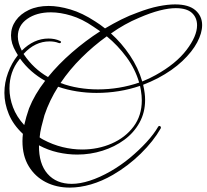

<svg xmlns="http://www.w3.org/2000/svg" viewBox="-35 -780 938 872"><path d="M282 72Q221 72 172.5 47Q124 22 95.5 -25Q67 -72 67 -139Q67 -147 67.5 -155.5Q68 -164 69 -172Q25 -213 5 -261.5Q-15 -310 -15 -358Q-15 -405 1.5 -449.5Q18 -494 45 -528L46 -530L37 -545Q15 -582 15 -619Q15 -656 36.5 -686.5Q58 -717 96.5 -735Q135 -753 186 -753Q231 -753 285 -737Q339 -721 397 -683Q408 -676 419.5 -668Q431 -660 442 -651Q479 -673 516 -691.5Q553 -710 590 -723Q642 -743 684.5 -751.5Q727 -760 760 -760Q822 -760 852.5 -733.5Q883 -707 883 -666Q883 -630 860.5 -587.5Q838 -545 793 -502.5Q748 -460 682 -425Q649 -408 615 -395Q617 -386 619 -376.5Q621 -367 622 -357Q623 -350 623.5 -342Q624 -334 624 -326Q624 -269 598.5 -223Q573 -177 529.5 -145Q486 -113 430.5 -95.5Q375 -78 316 -78Q272 -78 227.5 -88Q183 -98 142 -120Q141 -36 181 9.5Q221 55 291 55Q328 55 373 40.5Q418 26 467 -2Q514 -29 555.5 -63.5Q597 -98 630.5 -134.5Q664 -171 683 -204Q685 -208 689 -208Q692 -208 694.5 -205Q697 -202 695 -197Q662 -139 604.5 -82.5Q547 -26 478 14Q428 43 378 57.5Q328 72 282 72ZM611 -410Q628 -417 643 -424Q658 -431 672 -439Q764 -490 812 -553Q860 -616 860 -665Q860 -700 836.5 -721.5Q813 -743 763 -743Q732 -743 690.5 -732.5Q649 -722 596 -699Q531 -672 469 -628Q517 -585 555 -528.5Q593 -472 611 -410ZM183 -430Q230 -488 291.5 -541.5Q353 -595 420 -638L389 -659Q338 -694 288.5 -709Q239 -724 196 -724Q131 -724 88.5 -694Q46 -664 46 -614Q46 -585 64 -550Q119 -605 185 -605Q199 -605 212 -602.5Q225 -600 238 -594Q242 -593 242 -589Q242 -586 239 -584.5Q236 -583 231 -585Q213 -592 190 -592Q124 -592 72 -535L74 -532Q117 -468 183 -430ZM410 -374Q507 -374 597 -405Q579 -467 539.5 -520.5Q500 -574 450 -615Q390 -572 335.5 -518Q281 -464 240 -403Q280 -388 323 -381Q366 -374 410 -374ZM75 -212Q79 -230 84.5 -249Q90 -268 97 -288Q122 -351 170 -413Q136 -432 107.5 -457Q79 -482 56 -514L52 -509Q8 -454 8 -378Q8 -336 24 -293Q40 -250 75 -212ZM338 -101Q410 -101 472 -128Q534 -155 571.5 -205Q609 -255 609 -324Q609 -335 608 -346Q607 -357 605 -369L601 -390Q507 -358 403 -358Q358 -358 314 -365Q270 -372 229 -386Q190 -325 167 -257Q159 -229 153 -204Q147 -179 145 -156Q149 -153 153 -150.5Q157 -148 161 -146Q204 -123 249 -112Q294 -101 338 -101Z"/></svg>

Font: Mea Culpa
Style: Regular
Weight: 400
Designer: Robert E. Leuschke
Foundry: Robert E. Leuschke
Version: Version 1.010; ttfautohint (v1.8.3)